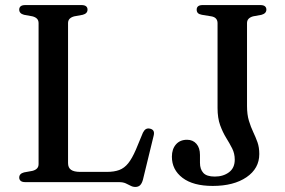

<svg xmlns="http://www.w3.org/2000/svg" viewBox="-20 -720 1126 759"><path d="M307 -661.5 274 -655.5Q262 -652.5 255.5 -646Q249 -639.5 249 -628.5V-75.5Q249 -57 260.8 -48.8Q272.5 -40.5 297 -40.5H402.5Q431.5 -40.5 451.5 -48Q471.5 -55.5 486.8 -74.5Q502 -93.5 517 -128L545 -195.5Q550 -205.5 556.5 -209.5Q563 -213.5 572.5 -211.5Q582.5 -209.5 586.5 -202.8Q590.5 -196 587.5 -184L545 -9.5Q541 5 534 12Q527 19 515 19Q505 19 496.2 14.2Q487.5 9.5 477 4.8Q466.5 0 450.5 0H80.5Q67.5 0 61.8 -5Q56 -10 56 -18Q56 -33.5 75 -38.5L108 -44.5Q120 -47.5 126.2 -54Q132.5 -60.5 132.5 -71.5V-628.5Q132.5 -639.5 126.2 -646Q120 -652.5 108 -655.5L75 -661.5Q56 -666.5 56 -682Q56 -690.5 61.8 -695.2Q67.5 -700 80.5 -700H301.5Q314.5 -700 320.2 -695.2Q326 -690.5 326 -682Q326 -666.5 307 -661.5ZM1005 -111Q1005 -54 954.5 -19.5Q904 15 821 15Q743.5 15 701.5 -17Q659.5 -49 659.5 -100.5Q659.5 -130.5 675.5 -149Q691.5 -167.5 719.5 -167.5Q742.5 -167.5 756.5 -151.5Q770.5 -135.5 770.5 -107.5V-76.5Q770.5 -51 783.8 -36.5Q797 -22 829 -22Q862.5 -22 885.2 -39Q908 -56 908 -89Q908 -113 897.8 -133.2Q887.5 -153.5 874 -175.2Q860.5 -197 850.2 -225.2Q840 -253.5 840 -293V-628.5Q840 -639.5 833.8 -646.5Q827.5 -653.5 815 -655.5L778 -661.5Q767 -663.5 762.2 -668.5Q757.5 -673.5 757.5 -682Q757.5 -690.5 763.2 -695.2Q769 -700 781.5 -700H1009Q1021.5 -700 1027.2 -695.2Q1033 -690.5 1033 -682Q1033 -667 1014 -661.5L981 -655.5Q969.5 -652.5 963 -646Q956.5 -639.5 956.5 -628.5V-301Q956.5 -267 964 -242.5Q971.5 -218 981 -198Q990.5 -178 997.8 -157.8Q1005 -137.5 1005 -111Z"/></svg>

Font: Fraunces 12pt
Style: Regular
Weight: 400
Version: Version 1.000;[b76b70a41]